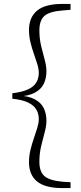

<svg xmlns="http://www.w3.org/2000/svg" viewBox="-20 -789 412 980"><path d="M43 -285V-313Q93 -319 122.5 -332.5Q152 -346 165 -367.5Q178 -389 178 -417Q178 -437 170.5 -461.5Q163 -486 153 -514Q143 -542 135.5 -573Q128 -604 128 -636Q128 -700 169 -734.5Q210 -769 299 -769H340V-739L304 -736Q233 -731 207 -708Q181 -685 181 -634Q181 -592 190 -554.5Q199 -517 208 -484.5Q217 -452 217 -425Q217 -390 203.5 -361.5Q190 -333 157 -315.5Q124 -298 67 -296V-302Q124 -300 157 -282.5Q190 -265 203.5 -236.5Q217 -208 217 -173Q217 -146 208 -113.5Q199 -81 190 -43Q181 -5 181 37Q181 87 207 110Q233 133 304 139L340 141V171H299Q210 171 169 137Q128 103 128 39Q128 7 135.5 -24Q143 -55 153 -83.5Q163 -112 170.5 -137Q178 -162 178 -181Q178 -209 165 -230.5Q152 -252 122.5 -266Q93 -280 43 -285Z"/></svg>

Font: Noto Serif JP ExtraLight
Style: Regular
Weight: 200
Designer: Ryoko NISHIZUKA  (kana & ideographs); Frank Grießhammer (Latin, Greek & Cyrillic); Wenlong ZHANG  (bopomofo); Sandoll Co
Foundry: Adobe
Version: Version 2.002-H1;hotconv 1.1.0;makeotfexe 2.6.0